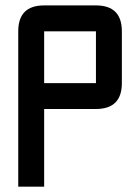

<svg xmlns="http://www.w3.org/2000/svg" viewBox="-20 -704 528 724"><path d="M146.5 -683.6H341.8Q439.5 -683.6 439.5 -585.9V-390.6Q439.5 -293 341.8 -293H146.5V0H48.8V-585.9Q48.8 -683.6 146.5 -683.6ZM341.8 -585.9H146.5V-390.6H341.8Z"/></svg>

Font: BabelStone Runic Dotted
Style: Regular
Weight: 400
Designer: Andrew West
Foundry: BabelStone
Version: Version 3.003 March 14, 2022